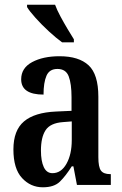

<svg xmlns="http://www.w3.org/2000/svg" viewBox="-20 -786 519 816"><path d="M162 10Q110 10 73.5 -29.5Q37 -69 37 -151Q37 -232 82 -270Q127 -308 218 -312L284 -315V-373Q284 -430 272 -461.5Q260 -493 224 -493Q190 -493 177.5 -464Q165 -435 165 -384Q70 -384 70 -449Q70 -497 116.5 -522Q163 -547 233 -547Q315 -547 356.5 -508.5Q398 -470 398 -375V-118Q398 -76 409 -61Q420 -46 448 -46H451V0H307L292 -79H285Q259 -38 234.5 -14Q210 10 162 10ZM203 -50Q240 -50 262.5 -90Q285 -130 285 -191V-270L247 -267Q194 -263 174 -233Q154 -203 154 -146Q154 -102 166 -76Q178 -50 203 -50ZM244 -606Q219 -624 188 -652.5Q157 -681 131 -710Q105 -739 95 -756V-766H214Q222 -744 236.5 -717Q251 -690 266.5 -664Q282 -638 294 -619V-606Z"/></svg>

Font: Noto Serif Myanmar ExtraCondensed SemiBold
Style: Regular
Weight: 600
Width: 2
Designer: Ben Mitchell and the Monotype Design Team
Foundry: Monotype Imaging Inc.
Version: Version 2.106; ttfautohint (v1.8.4.7-5d5b)